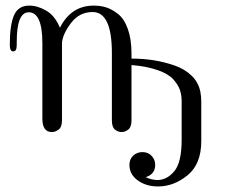

<svg xmlns="http://www.w3.org/2000/svg" viewBox="-20 -462 818 688"><path d="M15.1 -301.8Q15.1 -371.6 30 -406.7Q44.9 -441.9 85 -441.9Q114.7 -441.9 145.8 -423.8Q176.8 -405.8 194.8 -362.8Q234.9 -441.9 315.9 -441.9Q339.8 -441.9 360.4 -435.5Q380.9 -429.2 402.8 -412.1Q424.8 -395 438 -358.4Q451.2 -321.8 451.2 -270V-252Q493.2 -252 530.5 -246.1Q567.9 -240.2 605 -227.5Q642.1 -214.8 667 -190.4Q691.9 -166 698.2 -131.8Q701.2 -115.7 701.2 -98.1V43.9Q701.2 126 652.1 166Q603 206.1 546.9 206.1H545.9Q503.9 206.1 473.9 184.6Q443.8 163.1 443.8 128.9Q443.8 107.9 457.5 95.5Q471.2 83 490.2 83Q510.3 83 523.2 96.4Q536.1 109.9 536.1 128.9Q536.1 162.1 502 172.9Q522.9 182.6 543.9 183.1Q578.1 183.1 604.5 151.6Q630.9 120.1 630.9 39.1V-99.1Q630.9 -122.1 624.5 -140.1Q618.2 -158.2 601.1 -177.5Q584 -196.8 545.9 -210.4Q507.8 -224.1 451.2 -229V-30.8Q451.2 -6.8 439.7 2.2Q428.2 11.2 416 11.2Q402.8 11.2 391.8 2.2Q380.9 -6.8 380.9 -30.8V-272Q380.9 -418.9 312 -418.9Q265.1 -418.9 235.6 -380.9Q206.1 -342.8 202.1 -310.1V-30.8Q202.1 -6.8 190.2 2.2Q178.2 11.2 166 11.2Q131.8 11.2 131.8 -37.1V-307.1Q131.8 -418 83 -418Q40 -418 40 -313V-304.2Q40 -285.2 35.2 -280.8Q30.3 -277.8 26.9 -277.8Q15.1 -277.8 15.1 -301.8Z"/></svg>

Font: CMU Serif Upright Italic
Style: UprightItalic
Weight: 500
Version: Version 0.7.0